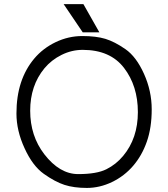

<svg xmlns="http://www.w3.org/2000/svg" viewBox="-20 -903 818 935"><path d="M382.8 -745.6 290 -882.8H386.2L463.9 -745.6ZM382.8 -660.2Q329.1 -660.2 279.8 -635.7Q230.5 -611.3 196.3 -570.3Q127 -486.3 127 -363.8Q127 -241.2 195.8 -151.9Q270.5 -55.2 360.8 -55.2Q451.2 -55.2 498.3 -78.9Q545.4 -102.5 579.6 -143.6Q651.4 -229.5 651.4 -356.9Q651.4 -484.4 584 -572.3Q516.6 -660.2 382.8 -660.2ZM99.6 -181.2Q60.1 -266.6 60.1 -350.1Q60.1 -433.6 82 -500.2Q104 -566.9 146.5 -617.4Q189 -668 251.2 -697.8Q313.5 -727.5 380.6 -727.5Q447.8 -727.5 492.9 -713.9Q538.1 -700.2 590.8 -663.6Q643.6 -627 681.2 -543.5Q718.8 -460 718.8 -370.6Q718.8 -281.2 695.1 -213.4Q671.4 -145.5 628.4 -95.5Q585.4 -45.4 525.6 -16.6Q465.8 12.2 402.8 12.2Q339.8 12.2 293.9 -2.7Q248 -17.6 193.4 -56.4Q138.7 -95.2 99.6 -181.2Z"/></svg>

Font: AnjaliOldLipi
Style: Regular
Weight: 400
Designer: Kevin & Siji
Foundry: Core : Kevin & Siji
Modification : Hiran Venugopalan
Opentype mlm2 support: Rajeesh Nambiar
New Feature Table : Santhosh
Version: Version 7.1.0+20221109